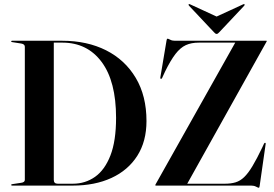

<svg xmlns="http://www.w3.org/2000/svg" viewBox="-20 -897 1324 928"><path d="M34 -3Q34 -6.5 39.5 -7L82.5 -13.5Q100 -16 100 -27.5V-671Q100 -683.5 83 -686.5L38.5 -693.5Q34 -694 34 -697Q34 -700 38.5 -700H280.5Q401 -700 492.8 -653.8Q584.5 -607.5 636.2 -520.5Q688 -433.5 688 -312Q688 -213.5 643.5 -143.8Q599 -74 518.8 -37Q438.5 0 332 0H38.5Q34 0 34 -3ZM332 -9Q392 -9 439.2 -42.2Q486.5 -75.5 513.8 -145.8Q541 -216 541 -327.5Q541 -503.5 471.5 -597.2Q402 -691 281 -691H240V-27.5Q240 -9 259 -9ZM1268.5 -696 885 -9H1066.5Q1096.5 -9 1118.8 -15.8Q1141 -22.5 1160.2 -41Q1179.5 -59.5 1200.2 -94Q1221 -128.5 1247.5 -184L1256 -202.5Q1258.5 -207.5 1262 -206.5Q1265 -206 1264 -201L1235 1.5Q1234 10.5 1230.5 10.5Q1227.5 10.5 1217.5 5.2Q1207.5 0 1194 0H733.5Q730.5 0 730.5 -2.5Q730.5 -3 732 -6L1117 -691H941.5Q904.5 -691 878 -678.8Q851.5 -666.5 828 -636Q804.5 -605.5 777.5 -550.5L764 -521Q761.5 -515 757.5 -516Q754 -516.5 755 -523L785 -701.5Q786 -710 790 -710Q793.5 -710 802.8 -705Q812 -700 825 -700H1267.5Q1269.5 -700 1269.5 -698.5Q1269.5 -697.5 1268.5 -696ZM1040.5 -742Q1033 -733 1027 -733Q1021 -733 1013.5 -742L893.5 -869.5Q889.5 -874 892.5 -876.5Q894.5 -878.5 900 -875.5L1027 -817L1154 -875.5Q1159 -878.5 1161.5 -876.5Q1164 -874 1160.5 -869.5Z"/></svg>

Font: Fraunces 144pt S000 SemiBold
Style: Regular
Weight: 600
Version: Version 1.000; ttfautohint (v1.8.3)